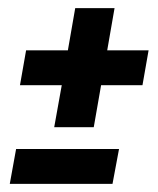

<svg xmlns="http://www.w3.org/2000/svg" viewBox="-20 -511 388 471"><path d="M113 -199H210L228 -302H329.5L344.5 -387.5H243L261 -491H164.5L146.5 -387.5H44L29 -302H131.5ZM4 -60H256L272 -145.5H19.5Z"/></svg>

Font: Anybody ExtraExpanded Medium
Style: Italic
Weight: 500
Width: 8
Italic angle: -10°
Version: Version 1.113;gftools[0.9.25]